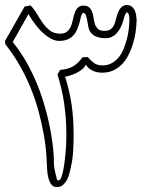

<svg xmlns="http://www.w3.org/2000/svg" viewBox="-70 -698 590 776"><path d="M481.9 -611.8Q481.4 -590.3 477.8 -566.4Q474.1 -542.5 467 -519.5Q460 -496.6 449.2 -475.6Q438.5 -454.6 423.3 -438.7Q408.2 -422.9 388.4 -413.6Q368.7 -404.3 343.3 -404.3Q317.4 -404.3 299.8 -414.8Q282.2 -425.3 276.9 -437.5Q273.4 -427.7 264.4 -419.9Q255.4 -412.1 244.4 -406Q233.4 -399.9 221.9 -395.8Q210.4 -391.6 202.1 -389.6Q193.8 -387.7 190.7 -387.7Q187.5 -387.7 192.4 -390.1Q202.1 -359.9 208.7 -331.3Q215.3 -302.7 219.5 -274.2Q223.6 -245.6 225.6 -215.8Q227.5 -186 227.5 -152.8Q227.5 -120.6 225.6 -86.7Q223.6 -52.7 216.8 -24.9Q214.8 -12.7 210.9 1.7Q207 16.1 200.7 28.6Q194.3 41 184.3 49.6Q174.3 58.1 159.7 58.1Q145.5 58.1 137.5 47.4Q129.4 36.6 125.5 21.2Q121.6 5.9 120.6 -10.7Q119.6 -27.3 119.1 -39.6Q117.2 -98.1 106.9 -154.8Q98.1 -204.1 84.7 -252.4Q71.3 -300.8 52.2 -346.7Q33.2 -392.6 8.3 -435.8Q-16.6 -479 -47.9 -518.6Q-48.8 -522 -49.1 -525.1Q-49.3 -528.3 -49.8 -532.2L29.3 -671.4Q35.2 -672.4 41.3 -673.8Q47.4 -675.3 53.2 -676.3Q67.4 -662.1 78.9 -642.6Q90.3 -623 103 -605Q115.7 -586.9 132.1 -574.5Q148.4 -562 172.4 -562Q189 -562 198.5 -568.6Q208 -575.2 213.6 -585.7Q219.2 -596.2 222.4 -609.6Q225.6 -623 229 -636.7Q231 -643.6 233.6 -650.4Q236.3 -657.2 240.7 -662.8Q245.1 -668.5 251.2 -671.9Q257.3 -675.3 266.1 -675.3Q282.7 -675.3 290.8 -667.7Q298.8 -660.2 302.7 -648.9Q306.6 -637.7 308.3 -624.3Q310.1 -610.8 314 -599.6Q317.9 -588.4 326.4 -580.8Q335 -573.2 352.1 -573.2Q366.7 -573.2 375 -578.4Q383.3 -583.5 388.2 -591.6Q393.1 -599.6 395.8 -610.1Q398.4 -620.6 401.6 -631.3Q404.8 -642.1 409.2 -652.3Q413.6 -662.6 421.9 -669.9Q431.2 -677.7 441.9 -677.7Q454.6 -677.7 462.4 -671.6Q470.2 -665.5 474.4 -656.5Q478.5 -647.5 480.2 -636.7Q481.9 -626 482.4 -616.7ZM453.1 -615.2Q453.1 -618.2 452.9 -623.5Q452.6 -628.9 451.7 -634.3Q450.7 -639.6 448.5 -643.8Q446.3 -647.9 441.4 -648.4Q434.6 -638.7 431.6 -627Q428.7 -615.2 424.8 -604.5Q420.4 -592.3 414.3 -581.3Q408.2 -570.3 399.9 -561.8Q391.6 -553.2 380.6 -548.3Q369.6 -543.5 355 -543.5Q337.4 -543.5 320.3 -549.6Q303.2 -555.7 293.5 -571.3Q289.1 -578.1 286.9 -590.3Q284.7 -602.5 282.5 -615Q280.3 -627.4 276.9 -636.7Q273.4 -646 266.6 -646Q263.7 -646 258.8 -645Q261.2 -646 263.9 -647Q266.6 -647.9 269 -648.9Q259.8 -642.1 257.1 -630.6Q254.4 -619.1 252 -608.9Q247.6 -592.8 241.7 -578.9Q235.8 -564.9 226.3 -554.7Q216.8 -544.4 202.9 -538.6Q189 -532.7 169.4 -532.7Q153.3 -532.7 137.7 -540.8Q122.1 -548.8 108.2 -560.8Q94.2 -572.8 82.5 -587.2Q70.8 -601.6 62.3 -613.8Q53.7 -626 49.1 -634.3Q44.4 -642.6 44.4 -643.1Q44.9 -643.1 44.9 -642.6Q44.9 -642.1 45.2 -642.1Q45.4 -642.1 45.4 -641.6Q34.7 -622.6 27.3 -609.6Q20 -596.7 13.4 -585Q6.8 -573.2 -0.5 -560.3Q-7.8 -547.4 -18.6 -528.3Q13.2 -488.8 37.8 -445.1Q62.5 -401.4 81.3 -354.5Q100.1 -307.6 113.5 -259Q127 -210.4 135.7 -161.1Q141.1 -130.4 144.5 -100.6Q147.9 -70.8 147.9 -40Q147.9 -28.8 150.1 -16.4Q152.3 -3.9 154.8 6.3Q157.2 16.6 159.2 23.2Q161.1 29.8 161.1 29.3Q163.6 31.2 166 31.2Q173.3 31.2 178.2 17.6Q183.1 3.9 186.5 -14.4Q189.9 -32.7 191.9 -51.3Q193.8 -69.8 194.8 -79.6Q196.8 -98.6 197.5 -117.7Q198.2 -136.7 198.2 -155.8Q198.2 -217.3 189.5 -278.3Q180.7 -339.4 162.1 -397Q165 -401.9 167.7 -406.5Q170.4 -411.1 173.3 -415.5Q189 -417 201.4 -420.2Q213.9 -423.3 224.6 -429.4Q235.4 -435.5 244.6 -444.6Q253.9 -453.6 263.2 -466.3Q268.6 -466.8 273.9 -467Q279.3 -467.3 284.7 -467.3Q297.9 -452.1 310.8 -442.9Q323.7 -433.6 343.8 -433.6Q364.3 -433.6 380.4 -442.1Q396.5 -450.7 408.4 -464.8Q420.4 -479 428.5 -497.8Q436.5 -516.6 441.9 -536.6Q447.3 -556.6 450 -577.1Q452.6 -597.7 453.1 -615.2Z"/></svg>

Font: XB Kayhan Pook
Style: Regular
Weight: 700
Designer: Behnam
Foundry: Irmug
Version: Version 7.300 2009